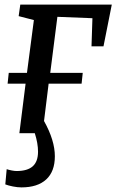

<svg xmlns="http://www.w3.org/2000/svg" viewBox="-20 -578 505 833"><path d="M465 -558 429 -377H377L381 -499L229 -505L198 -262H339L334 -215H191L171 -53Q218 31 218 100Q218 166 180.5 200.5Q143 235 73 235Q56 235 36 231Q16 227 3 222L9 156Q18 159 30.5 161.5Q43 164 52 164Q99 164 122 143.5Q145 123 145 80Q145 44 131 0H64L91 -215H13L18 -262H97L127 -491L61 -508L68 -558Z"/></svg>

Font: Koeln Type Serif
Style: Italic
Weight: 400
Italic angle: -8°
Designer: Eben Sorkin
Foundry: Eben Sorkin
Version: Version 2.002